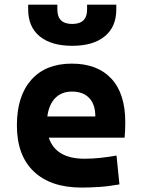

<svg xmlns="http://www.w3.org/2000/svg" viewBox="-20 -803 626 832"><path d="M334 9.8Q199.7 9.8 126.5 -59.8Q53.2 -129.4 53.2 -259.8Q53.2 -386.7 115.5 -457Q177.7 -527.3 291 -527.3Q401.9 -527.3 462.4 -462.4Q522.9 -397.5 522.9 -273.4Q522.9 -238.3 520 -206.5H191.4Q221.7 -115.2 345.7 -115.2Q380.9 -115.2 415 -118.9Q449.2 -122.6 484.9 -128.9L497.6 -3.9Q447.8 4.9 406.7 7.3Q365.7 9.8 334 9.8ZM185.1 -298.3H393.1Q393.1 -350.6 366.5 -378.4Q339.8 -406.2 292 -406.2Q247.1 -406.2 219.5 -378.2Q191.9 -350.1 185.1 -298.3ZM293 -604.5Q202.1 -604.5 152.1 -645.5Q102.1 -686.5 102.1 -761.7V-782.7H228.5V-761.7Q228.5 -699.2 293 -699.2Q357.4 -699.2 357.4 -761.7V-782.7H483.9V-761.7Q483.9 -686.5 433.8 -645.5Q383.8 -604.5 293 -604.5Z"/></svg>

Font: CaskaydiaMono NF
Style: Bold
Weight: 700
Designer: Aaron Bell
Foundry: Saja Typeworks
Version: Version 2111.001; ttfautohint (v1.8.4);Nerd Fonts 3.1.1